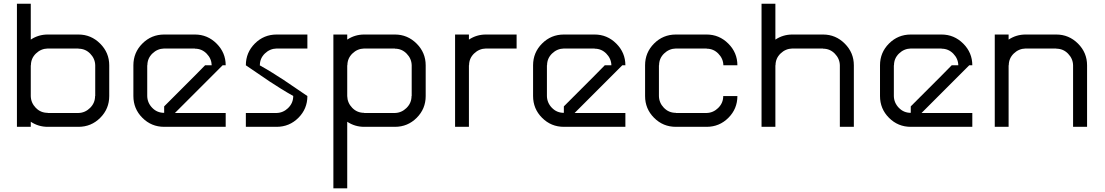

<svg xmlns="http://www.w3.org/2000/svg" viewBox="-20 -687 5987 1040"><path d="M405 -75Q440.8 -75.8 467.9 -102.5Q495 -129.2 495 -166.7H495.8V-333.3Q495 -369.2 468.8 -396.2Q442.5 -423.3 405 -423.3V-424.2H238.3Q201.7 -423.3 174.6 -397.1Q147.5 -370.8 147.5 -333.3H146.7V-166.7Q147.5 -130 173.8 -102.9Q200 -75.8 238.3 -75.8V-75ZM405 0H238.3Q188.3 0 146.7 -27.5V0H71.7V-666.7H146.7V-472.5Q188.3 -500 238.3 -500H405Q473.3 -500 522.5 -450.8Q571.7 -401.7 571.7 -333.3V-166.7Q571.7 -97.5 522.9 -48.8Q474.2 0 405 0Z M927.5 -75H1202.5V0H869.2Q800 0 751.3 -48.8Q702.5 -97.5 702.5 -166.7V-333.3Q702.5 -402.5 751.3 -451.2Q800 -500 869.2 -500H1035.8Q1104.2 -500 1153.3 -450.8Q1202.5 -401.7 1202.5 -333.3H1185.8L1019.2 -166.7ZM869.2 -75.8V-110.8Q899.2 -140.8 1035.8 -277.5L1090.8 -333.3H1126.7Q1125.8 -369.2 1099.6 -396.2Q1073.3 -423.3 1035.8 -423.3V-424.2H869.2Q832.5 -423.3 805.4 -397.1Q778.3 -370.8 778.3 -333.3H777.5V-166.7Q778.3 -130 804.6 -102.9Q830.8 -75.8 869.2 -75.8Z M1478.3 -75Q1514.2 -75.8 1541.3 -102.5Q1568.3 -129.2 1568.3 -166.7H1569.2Q1537.5 -184.2 1500.8 -207.1Q1464.2 -230 1439.6 -246.2Q1415 -262.5 1372.9 -291.7Q1330.8 -320.8 1311.7 -333.3Q1311.7 -402.5 1360.4 -451.2Q1409.2 -500 1478.3 -500H1645V-424.2H1478.3Q1441.7 -423.3 1414.6 -397.1Q1387.5 -370.8 1387.5 -333.3H1386.7Q1418.3 -315.8 1455.4 -292.9Q1492.5 -270 1516.7 -253.8Q1540.8 -237.5 1583.8 -208.3Q1626.7 -179.2 1645 -166.7Q1645 -97.5 1596.3 -48.8Q1547.5 0 1478.3 0H1311.7V-75Z M1860.8 -27.5V333.3H1785.8V-500H1860.8V-472.5Q1902.5 -500 1952.5 -500H2119.2Q2187.5 -500 2236.7 -450.8Q2285.8 -401.7 2285.8 -333.3V-166.7Q2285.8 -97.5 2237.1 -48.8Q2188.3 0 2119.2 0H1952.5Q1902.5 0 1860.8 -27.5ZM2119.2 -75Q2155 -75.8 2182.1 -102.5Q2209.2 -129.2 2209.2 -166.7H2210V-333.3Q2209.2 -369.2 2182.9 -396.2Q2156.7 -423.3 2119.2 -423.3V-424.2H1952.5Q1915.8 -423.3 1888.8 -397.1Q1861.7 -370.8 1861.7 -333.3H1860.8V-166.7Q1861.7 -130 1887.9 -102.9Q1914.2 -75.8 1952.5 -75.8V-75Z M2611.7 -500H2778.3V-424.2H2611.7Q2575 -423.3 2547.9 -397.1Q2520.8 -370.8 2520.8 -333.3H2520V0H2445V-500H2520V-472.5Q2561.7 -500 2611.7 -500Z M3092.5 -75H3367.5V0H3034.2Q2965 0 2916.3 -48.8Q2867.5 -97.5 2867.5 -166.7V-333.3Q2867.5 -402.5 2916.3 -451.2Q2965 -500 3034.2 -500H3200.8Q3269.2 -500 3318.3 -450.8Q3367.5 -401.7 3367.5 -333.3H3350.8L3184.2 -166.7ZM3034.2 -75.8V-110.8Q3064.2 -140.8 3200.8 -277.5L3255.8 -333.3H3291.7Q3290.8 -369.2 3264.6 -396.2Q3238.3 -423.3 3200.8 -423.3V-424.2H3034.2Q2997.5 -423.3 2970.4 -397.1Q2943.3 -370.8 2943.3 -333.3H2942.5V-166.7Q2943.3 -130 2969.6 -102.9Q2995.8 -75.8 3034.2 -75.8Z M3898.3 -333.3Q3897.5 -369.2 3871.2 -396.2Q3845 -423.3 3807.5 -423.3V-424.2H3640.8Q3604.2 -423.3 3577.1 -397.1Q3550 -370.8 3550 -333.3H3549.2V-166.7Q3550 -130 3576.2 -102.9Q3602.5 -75.8 3640.8 -75.8V-75H3807.5Q3843.3 -75.8 3870.4 -102.5Q3897.5 -129.2 3897.5 -166.7H3974.2Q3974.2 -97.5 3925.4 -48.8Q3876.7 0 3807.5 0H3640.8Q3571.7 0 3522.9 -48.8Q3474.2 -97.5 3474.2 -166.7V-333.3Q3474.2 -402.5 3522.9 -451.2Q3571.7 -500 3640.8 -500H3807.5Q3875.8 -500 3925 -450.8Q3974.2 -401.7 3974.2 -333.3Z M4180 -666.7V-472.5Q4221.7 -500 4271.7 -500H4438.3Q4506.7 -500 4555.8 -450.8Q4605 -401.7 4605 -333.3V0H4529.2V-333.3Q4528.3 -369.2 4502.1 -396.2Q4475.8 -423.3 4438.3 -423.3V-424.2H4271.7Q4235 -423.3 4207.9 -397.1Q4180.8 -370.8 4180.8 -333.3H4180V0H4105V-666.7Z M4971.7 -75H5246.7V0H4913.3Q4844.2 0 4795.4 -48.8Q4746.7 -97.5 4746.7 -166.7V-333.3Q4746.7 -402.5 4795.4 -451.2Q4844.2 -500 4913.3 -500H5080Q5148.3 -500 5197.5 -450.8Q5246.7 -401.7 5246.7 -333.3H5230L5063.3 -166.7ZM4913.3 -75.8V-110.8Q4943.3 -140.8 5080 -277.5L5135 -333.3H5170.8Q5170 -369.2 5143.8 -396.2Q5117.5 -423.3 5080 -423.3V-424.2H4913.3Q4876.7 -423.3 4849.6 -397.1Q4822.5 -370.8 4822.5 -333.3H4821.7V-166.7Q4822.5 -130 4848.8 -102.9Q4875 -75.8 4913.3 -75.8Z M5443.3 0H5368.3V-500H5443.3V-472.5Q5485 -500 5535 -500H5701.7Q5770 -500 5819.2 -450.8Q5868.3 -401.7 5868.3 -333.3V0H5792.5V-333.3Q5791.7 -369.2 5765.4 -396.2Q5739.2 -423.3 5701.7 -423.3V-424.2H5535Q5498.3 -423.3 5471.2 -397.1Q5444.2 -370.8 5444.2 -333.3H5443.3Z"/></svg>

Font: 0xA000-Squarish
Style: Squareish
Weight: 400
Version: Version 0.1